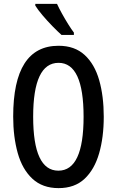

<svg xmlns="http://www.w3.org/2000/svg" viewBox="-20 -960 603 990"><path d="M515 -358Q515 -252 491 -169Q467 -86 416 -38Q365 10 282 10Q199 10 147 -38.5Q95 -87 71.5 -170.5Q48 -254 48 -359Q48 -724 282 -724Q365 -724 416.5 -676.5Q468 -629 491.5 -546.5Q515 -464 515 -358ZM151 -358Q151 -80 281 -80Q411 -80 411 -358Q411 -636 282 -636Q151 -636 151 -358ZM274 -940Q284 -918 299.5 -890Q315 -862 331.5 -835.5Q348 -809 361 -792V-780H297Q278 -797 251 -824.5Q224 -852 199.5 -881Q175 -910 162 -931V-940Z"/></svg>

Font: Noto Sans ExtraCondensed Medium
Style: Regular
Weight: 500
Width: 2
Designer: Monotype Design Team
Foundry: Monotype Imaging Inc.
Version: Version 2.013; ttfautohint (v1.8.4.7-5d5b)